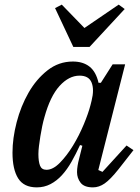

<svg xmlns="http://www.w3.org/2000/svg" viewBox="-20 -798 604 830"><path d="M139 12Q83 12 58.5 -27Q34 -66 34 -138Q34 -200 52 -269.5Q70 -339 103.5 -397.5Q137 -456 185.5 -494Q234 -532 295 -532Q339 -532 367 -510Q395 -488 406 -440H416L467 -520H521L405 -63L423 -55L527 -169L557 -149L492 -66Q457 -22 432.5 -5Q408 12 382 12Q344 12 328.5 -8Q313 -28 313 -54Q313 -67 315.5 -82Q318 -97 321 -108L336 -168L326 -171Q308 -132 289 -98.5Q270 -65 247.5 -40.5Q225 -16 198 -2Q171 12 139 12ZM181 -64Q209 -64 239 -94.5Q269 -125 295.5 -168.5Q322 -212 342 -260Q362 -308 371 -343L376 -363Q388 -411 376 -441Q364 -471 324 -471Q278 -471 237.5 -426.5Q197 -382 172 -291Q167 -274 162.5 -252.5Q158 -231 154.5 -209Q151 -187 148.5 -167Q146 -147 146 -132Q146 -100 153 -82Q160 -64 181 -64ZM218 -763 247 -778 345 -677 493 -778 519 -759 367 -595H297Z"/></svg>

Font: IBM Plex Serif Medm
Style: Italic
Weight: 500
Italic angle: -14°
Designer: Mike Abbink, Paul van der Laan, Pieter van Rosmalen
Foundry: Bold Monday
Version: Version 3.001